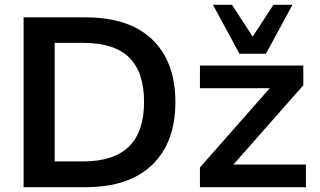

<svg xmlns="http://www.w3.org/2000/svg" viewBox="-20 -777 1328 797"><path d="M78 0V-705H334Q516 -705 612 -613Q708 -521 708 -353Q708 -186 612 -93Q516 0 334 0ZM207 -107H326Q578 -107 578 -353Q578 -478 516 -538.5Q454 -599 326 -599H207ZM810 0V-82L1100 -411H810V-505H1239V-423L949 -94H1250V0ZM974 -554 864 -757H943L1029 -625L1115 -757H1194L1084 -554Z"/></svg>

Font: MulishBold
Style: Bold
Weight: 700
Designer: Vernon Adams
Foundry: Vernon Adams
Version: Version 3.602; ttfautohint (v1.8.3)